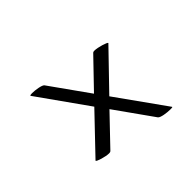

<svg xmlns="http://www.w3.org/2000/svg" viewBox="-69 -739 878 878"><g transform="rotate(45 370.0 -300.0)"><path d="M414 -342 239 -511C239 -511 239 -511 238 -511C233 -511 218 -464 218 -441C218 -436 219 -433 221 -431L356 -301L169 -168C160 -162 154 -123 154 -102C154 -94 155 -89 157 -89C157 -89 158 -89 158 -89L399 -260L578 -89C578 -89 578 -89 578 -89C584 -89 598 -135 598 -157C598 -162 597 -166 595 -168L456 -301L639 -431C649 -438 654 -476 654 -497C654 -505 654 -511 652 -511C651 -511 651 -511 651 -511Z"/></g></svg>

Font: Playball
Style: Regular
Weight: 400
Designer: Robert E. Leuschke
Foundry: Robert E. Leuschke
Version: Version 1.001